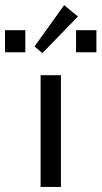

<svg xmlns="http://www.w3.org/2000/svg" viewBox="-50 -736 400 756"><path d="M0 0ZM-30.3 -526.9ZM85.9 -526.9ZM85.9 -526.9ZM202.6 -715.8 256.8 -670.9 116.7 -526.9 85.9 -553.2ZM-30.3 -530.3ZM-30.3 -617.2H49.8V-530.3H-30.3ZM249.5 -530.3ZM249.5 -617.2H329.6V-530.3H249.5ZM109.9 0ZM109.9 -439.9H189.9V0H109.9Z"/></svg>

Font: Pfennig
Style: Medium
Weight: 500
Version: Version 20120410 ; ttfautohint (v0.8)